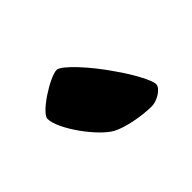

<svg xmlns="http://www.w3.org/2000/svg" viewBox="-51 -781 299 299"><g transform="rotate(-45 99.0 -631.5)"><path d="M149 -559C160 -559 178 -569 178 -579C178 -587 164 -614 146 -639C125 -670 94 -704 84 -704C69 -704 20 -673 20 -660C20 -637 58 -585 81 -573C96 -565 127 -559 149 -559Z"/></g></svg>

Font: Manosque
Style: Regular
Weight: 400
Designer: Ariel Martín Pérez
Foundry: Ariel Martín Pérez
Version: Version 1.005;hotconv 1.0.109;makeotfexe 2.5.65596